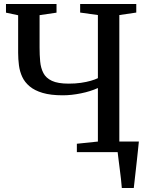

<svg xmlns="http://www.w3.org/2000/svg" viewBox="-20 -763 743 963"><path d="M591 180Q589.5 159.5 586.8 135.2Q584 111 580.8 86.2Q577.5 61.5 574.8 39Q572 16.5 570 -0.5L529 -53H676.5Q674.5 -33 672 -9.5Q669.5 14 666.8 39.2Q664 64.5 661.2 89.5Q658.5 114.5 655.8 137.5Q653 160.5 651 180ZM471 -321.5Q434 -304.5 386 -294.8Q338 -285 295 -285Q234.5 -285 194 -297Q153.5 -309 128.8 -329.8Q104 -350.5 91.5 -377.5Q79 -404.5 75 -435.5Q71 -466.5 71 -498V-686.5L10 -699.5V-743H263.5V-699.5L178.5 -687V-524.5Q178.5 -487.5 181.5 -454.8Q184.5 -422 197.5 -396.8Q210.5 -371.5 240.5 -357.5Q270.5 -343.5 324.5 -343.5Q357.5 -343.5 385.5 -347.5Q413.5 -351.5 435.2 -357.8Q457 -364 471 -371V-687.5L382 -700V-743H663.5V-700L578.5 -687.5V-53L664 -41.5V0H365.5V-42L471 -53Z"/></svg>

Font: Merriweather 48pt
Style: Regular
Weight: 400
Version: Version 2.100